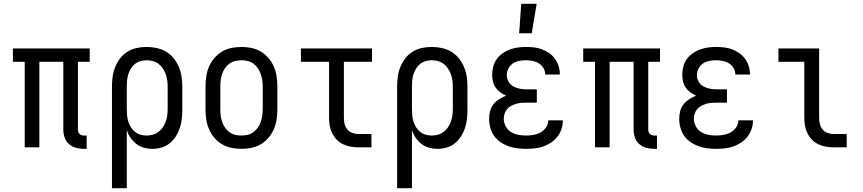

<svg xmlns="http://www.w3.org/2000/svg" viewBox="-20 -775 4540 1010"><path d="M421 8Q400 8 379.5 2.5Q359 -3 343 -17Q327 -31 320 -51.5Q313 -72 313 -93V-450H187V0H110V-450H48V-520H452V-450H390V-93Q390 -87 392 -81Q394 -75 398.5 -70.5Q403 -66 409 -64Q415 -62 421 -62H436V8Z M569 215V-320Q569 -346 572.5 -372Q576 -398 586 -422.5Q596 -447 612 -468Q628 -489 650.5 -503Q673 -517 699 -522.5Q725 -528 751 -528Q777 -528 803.5 -522.5Q830 -517 853 -503.5Q876 -490 893 -469Q910 -448 920.5 -423.5Q931 -399 935 -373Q939 -347 939 -320V-200Q939 -175 936.5 -150.5Q934 -126 926.5 -103Q919 -80 905.5 -58.5Q892 -37 873 -21.5Q854 -6 830 1Q806 8 781 8Q759 8 737 2Q715 -4 697 -18Q679 -32 666.5 -50.5Q654 -69 647 -91V215ZM751 -62Q768 -62 784 -66.5Q800 -71 813.5 -81Q827 -91 836.5 -105Q846 -119 851.5 -134.5Q857 -150 859.5 -166.5Q862 -183 862 -200V-320Q862 -337 859.5 -353.5Q857 -370 851.5 -385.5Q846 -401 836.5 -415Q827 -429 814 -439Q801 -449 784.5 -453.5Q768 -458 751 -458Q735 -458 719 -453.5Q703 -449 690 -438.5Q677 -428 668.5 -414Q660 -400 655 -384.5Q650 -369 648.5 -352.5Q647 -336 647 -320V-200Q647 -184 648.5 -167.5Q650 -151 655 -135.5Q660 -120 668.5 -106Q677 -92 690 -81.5Q703 -71 719 -66.5Q735 -62 751 -62Z M1250 8Q1223 8 1196.5 2.5Q1170 -3 1147.5 -16.5Q1125 -30 1107.5 -50.5Q1090 -71 1079.5 -95.5Q1069 -120 1065 -146.5Q1061 -173 1061 -200V-320Q1061 -347 1065 -373.5Q1069 -400 1079.5 -424.5Q1090 -449 1107.5 -469.5Q1125 -490 1147.5 -503.5Q1170 -517 1196.5 -522.5Q1223 -528 1250 -528Q1277 -528 1303.5 -522.5Q1330 -517 1352.5 -503.5Q1375 -490 1392.5 -469.5Q1410 -449 1420.5 -424.5Q1431 -400 1435 -373.5Q1439 -347 1439 -320V-200Q1439 -173 1435 -146.5Q1431 -120 1420.5 -95.5Q1410 -71 1392.5 -50.5Q1375 -30 1352.5 -16.5Q1330 -3 1303.5 2.5Q1277 8 1250 8ZM1250 -62Q1267 -62 1283.5 -66Q1300 -70 1313.5 -80Q1327 -90 1336.5 -104Q1346 -118 1351.5 -134Q1357 -150 1359.5 -166.5Q1362 -183 1362 -200V-320Q1362 -337 1359.5 -353.5Q1357 -370 1351.5 -386Q1346 -402 1336.5 -416Q1327 -430 1313.5 -440Q1300 -450 1283.5 -454Q1267 -458 1250 -458Q1233 -458 1216.5 -454Q1200 -450 1186.5 -440Q1173 -430 1163.5 -416Q1154 -402 1148.5 -386Q1143 -370 1141 -353.5Q1139 -337 1139 -320V-200Q1139 -183 1141 -166.5Q1143 -150 1148.5 -134Q1154 -118 1163.5 -104Q1173 -90 1186.5 -80Q1200 -70 1216.5 -66Q1233 -62 1250 -62Z M1866 0Q1845 0 1824.5 -3.5Q1804 -7 1785 -16Q1766 -25 1751.5 -40Q1737 -55 1727.5 -74Q1718 -93 1714.5 -113.5Q1711 -134 1711 -155V-450H1563V-520H1937V-450H1789V-155Q1789 -138 1793 -122Q1797 -106 1807.5 -93.5Q1818 -81 1834 -75.5Q1850 -70 1866 -70H1934V0Z M2069 215V-320Q2069 -346 2072.5 -372Q2076 -398 2086 -422.5Q2096 -447 2112 -468Q2128 -489 2150.5 -503Q2173 -517 2199 -522.5Q2225 -528 2251 -528Q2277 -528 2303.5 -522.5Q2330 -517 2353 -503.5Q2376 -490 2393 -469Q2410 -448 2420.5 -423.5Q2431 -399 2435 -373Q2439 -347 2439 -320V-200Q2439 -175 2436.5 -150.5Q2434 -126 2426.5 -103Q2419 -80 2405.5 -58.5Q2392 -37 2373 -21.5Q2354 -6 2330 1Q2306 8 2281 8Q2259 8 2237 2Q2215 -4 2197 -18Q2179 -32 2166.5 -50.5Q2154 -69 2147 -91V215ZM2251 -62Q2268 -62 2284 -66.5Q2300 -71 2313.5 -81Q2327 -91 2336.5 -105Q2346 -119 2351.5 -134.5Q2357 -150 2359.5 -166.5Q2362 -183 2362 -200V-320Q2362 -337 2359.5 -353.5Q2357 -370 2351.5 -385.5Q2346 -401 2336.5 -415Q2327 -429 2314 -439Q2301 -449 2284.5 -453.5Q2268 -458 2251 -458Q2235 -458 2219 -453.5Q2203 -449 2190 -438.5Q2177 -428 2168.5 -414Q2160 -400 2155 -384.5Q2150 -369 2148.5 -352.5Q2147 -336 2147 -320V-200Q2147 -184 2148.5 -167.5Q2150 -151 2155 -135.5Q2160 -120 2168.5 -106Q2177 -92 2190 -81.5Q2203 -71 2219 -66.5Q2235 -62 2251 -62Z M2747 8Q2724 8 2700.5 5Q2677 2 2654.5 -6Q2632 -14 2612.5 -27.5Q2593 -41 2579.5 -60Q2566 -79 2559.5 -102.5Q2553 -126 2553 -149Q2553 -170 2558 -190Q2563 -210 2575.5 -226Q2588 -242 2605.5 -253Q2623 -264 2642 -272Q2626 -279 2611.5 -289.5Q2597 -300 2587 -314.5Q2577 -329 2573 -346.5Q2569 -364 2569 -381Q2569 -403 2574.5 -424.5Q2580 -446 2592.5 -463.5Q2605 -481 2623 -494Q2641 -507 2661.5 -514.5Q2682 -522 2703.5 -525Q2725 -528 2747 -528Q2769 -528 2790 -525.5Q2811 -523 2831 -515.5Q2851 -508 2869 -495.5Q2887 -483 2899.5 -465.5Q2912 -448 2918.5 -427.5Q2925 -407 2925 -386V-383H2848V-384Q2848 -402 2838.5 -417.5Q2829 -433 2814.5 -442Q2800 -451 2782.5 -454.5Q2765 -458 2747 -458Q2729 -458 2711 -454.5Q2693 -451 2678 -441Q2663 -431 2654.5 -414.5Q2646 -398 2646 -380Q2646 -368 2650 -356.5Q2654 -345 2662 -335.5Q2670 -326 2680.5 -320.5Q2691 -315 2702.5 -311.5Q2714 -308 2726 -306.5Q2738 -305 2750 -305H2804V-235H2750Q2736 -235 2722.5 -234Q2709 -233 2695.5 -229Q2682 -225 2669.5 -218.5Q2657 -212 2648 -201.5Q2639 -191 2634.5 -177.5Q2630 -164 2630 -150Q2630 -130 2640 -111Q2650 -92 2667.5 -81Q2685 -70 2706 -66Q2727 -62 2747 -62Q2767 -62 2786.5 -65.5Q2806 -69 2823.5 -78.5Q2841 -88 2852.5 -105Q2864 -122 2864 -142H2941V-141Q2941 -118 2933.5 -96Q2926 -74 2912 -56Q2898 -38 2878.5 -25Q2859 -12 2837.5 -4.5Q2816 3 2793 5.5Q2770 8 2747 8ZM2711 -600 2722 -755H2803L2777 -600Z M3421 8Q3400 8 3379.5 2.5Q3359 -3 3343 -17Q3327 -31 3320 -51.5Q3313 -72 3313 -93V-450H3187V0H3110V-450H3048V-520H3452V-450H3390V-93Q3390 -87 3392 -81Q3394 -75 3398.5 -70.5Q3403 -66 3409 -64Q3415 -62 3421 -62H3436V8Z M3747 8Q3724 8 3700.5 5Q3677 2 3654.5 -6Q3632 -14 3612.5 -27.5Q3593 -41 3579.5 -60Q3566 -79 3559.5 -102.5Q3553 -126 3553 -149Q3553 -170 3558 -190Q3563 -210 3575.5 -226Q3588 -242 3605.5 -253Q3623 -264 3642 -272Q3626 -279 3611.5 -289.5Q3597 -300 3587 -314.5Q3577 -329 3573 -346.5Q3569 -364 3569 -381Q3569 -403 3574.5 -424.5Q3580 -446 3592.5 -463.5Q3605 -481 3623 -494Q3641 -507 3661.5 -514.5Q3682 -522 3703.5 -525Q3725 -528 3747 -528Q3769 -528 3790 -525.5Q3811 -523 3831 -515.5Q3851 -508 3869 -495.5Q3887 -483 3899.5 -465.5Q3912 -448 3918.5 -427.5Q3925 -407 3925 -386V-383H3848V-384Q3848 -402 3838.5 -417.5Q3829 -433 3814.5 -442Q3800 -451 3782.5 -454.5Q3765 -458 3747 -458Q3729 -458 3711 -454.5Q3693 -451 3678 -441Q3663 -431 3654.5 -414.5Q3646 -398 3646 -380Q3646 -368 3650 -356.5Q3654 -345 3662 -335.5Q3670 -326 3680.5 -320.5Q3691 -315 3702.5 -311.5Q3714 -308 3726 -306.5Q3738 -305 3750 -305H3804V-235H3750Q3736 -235 3722.5 -234Q3709 -233 3695.5 -229Q3682 -225 3669.5 -218.5Q3657 -212 3648 -201.5Q3639 -191 3634.5 -177.5Q3630 -164 3630 -150Q3630 -130 3640 -111Q3650 -92 3667.5 -81Q3685 -70 3706 -66Q3727 -62 3747 -62Q3767 -62 3786.5 -65.5Q3806 -69 3823.5 -78.5Q3841 -88 3852.5 -105Q3864 -122 3864 -142H3941V-141Q3941 -118 3933.5 -96Q3926 -74 3912 -56Q3898 -38 3878.5 -25Q3859 -12 3837.5 -4.5Q3816 3 3793 5.5Q3770 8 3747 8Z M4366 0Q4345 0 4324.5 -3.5Q4304 -7 4285 -16Q4266 -25 4251.5 -40Q4237 -55 4227.5 -74Q4218 -93 4214.5 -113.5Q4211 -134 4211 -155V-450H4075V-520H4289V-155Q4289 -138 4293 -122Q4297 -106 4307.5 -93.5Q4318 -81 4334 -75.5Q4350 -70 4366 -70H4434V0Z"/></svg>

Font: Iosevka Curly Slab
Style: Regular
Weight: 400
Monospace: yes
Designer: Belleve Invis
Foundry: Belleve Invis
Version: Version 22.1.2; ttfautohint (v1.8.4)